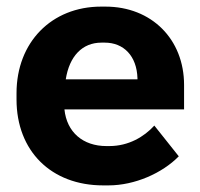

<svg xmlns="http://www.w3.org/2000/svg" viewBox="-20 -550 604 581"><path d="M292 11H308C388 11 471 -26 521 -77L447 -170C416 -136 369 -108 311 -108H302C231 -108 182 -150 175 -219H537V-293C537 -431 439 -530 299 -530H286C136 -530 30 -422 30 -268V-249C30 -93 135 11 292 11ZM179 -310C190 -380 229 -421 287 -421H297C354 -421 394 -381 396 -313V-310Z"/></svg>

Font: Fixel Text Bold
Style: Bold
Weight: 700
Width: 4
Designer: AlfaBravo + MacPaw
Foundry: Kyrylo Tkachov, Marchela Mozhyna, Serhii Makarenko, Maria Weinstein, Zakhar Kryvoshyya
Version: Version 1.211